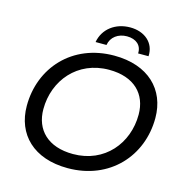

<svg xmlns="http://www.w3.org/2000/svg" viewBox="-127 -1012 1094 1138"><g transform="rotate(15 420.0 -443.0)"><path d="M356 -757H423C431 -807 474 -838 528 -838C584 -838 620 -807 617 -757H681C686 -840 621 -894 533 -894C443 -894 371 -841 356 -757ZM389 8C647 8 815 -180 815 -413C815 -588 694 -708 485 -708C227 -708 60 -520 60 -287C60 -112 180 8 389 8ZM398 -81C243 -81 160 -167 160 -293C160 -469 283 -619 477 -619C632 -619 714 -533 714 -407C714 -231 592 -81 398 -81Z"/></g></svg>

Font: AWKNG-Font Medium
Style: Italic
Weight: 500
Italic angle: -11.3°
Designer: Awakening Church
Foundry: Awakening Church
Version: Version 1.700;PS 001.700;hotconv 1.0.88;makeotf.lib2.5.64775